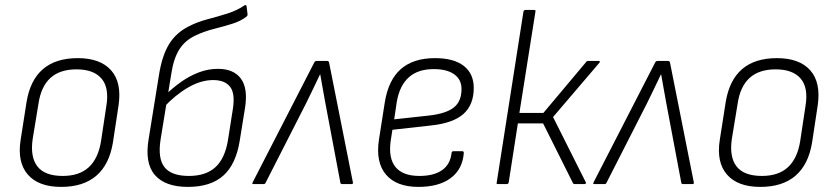

<svg xmlns="http://www.w3.org/2000/svg" viewBox="-20 -722 3270 753"><path d="M220 11Q131 11 89 -37.5Q47 -86 61 -174L84 -321Q112 -494 285 -494Q373 -494 415.5 -446.5Q458 -399 445 -309L423 -164Q409 -77 358 -33Q307 11 220 11ZM226 -32Q291 -32 328 -66Q365 -100 376 -167L397 -306Q409 -378 378 -414Q347 -450 280 -450Q215 -450 178 -416.5Q141 -383 131 -316L108 -176Q98 -106 127 -69Q156 -32 226 -32Z M717 11Q628 11 587.5 -35.5Q547 -82 563 -177L604 -431Q616 -505 643.5 -549.5Q671 -594 721 -619Q754 -636 794 -646.5Q834 -657 872 -669Q910 -681 939 -701Q942 -703 944 -702Q946 -701 947 -698L951 -665Q951 -660 947 -657Q924 -639 890 -628.5Q856 -618 818.5 -608.5Q781 -599 747 -583Q706 -564 683.5 -528.5Q661 -493 652 -434L610 -176Q598 -101 625 -66.5Q652 -32 721 -32Q787 -32 824.5 -66Q862 -100 874 -172L893 -293Q903 -355 882.5 -381.5Q862 -408 816 -408Q768 -408 718 -379Q668 -350 622 -301L628 -349Q658 -378 690.5 -401Q723 -424 759.5 -438Q796 -452 835 -452Q896 -452 924.5 -414Q953 -376 941 -299L920 -169Q905 -77 855.5 -33Q806 11 717 11Z M974 0Q967 0 971 -7L1212 -476Q1215 -483 1222 -483H1263Q1270 -483 1271 -475L1364 -7Q1366 0 1358 0H1322Q1316 0 1315 -5L1256 -318Q1251 -346 1246 -373.5Q1241 -401 1236 -430H1235Q1222 -402 1208 -373.5Q1194 -345 1180 -316L1021 -4Q1019 0 1014 0Z M1621 11Q1535 11 1494 -37Q1453 -85 1466 -173L1489 -320Q1503 -408 1552 -451Q1601 -494 1686 -494Q1760 -494 1799 -463.5Q1838 -433 1838 -377Q1838 -311 1797.5 -275Q1757 -239 1671 -230L1519 -213L1512 -168Q1503 -101 1531.5 -66.5Q1560 -32 1625 -32Q1681 -32 1713.5 -54.5Q1746 -77 1751 -122Q1752 -129 1758 -129H1793Q1799 -129 1799 -122Q1794 -58 1747.5 -23.5Q1701 11 1621 11ZM1526 -254 1664 -269Q1731 -277 1760.5 -301Q1790 -325 1790 -373Q1790 -410 1761.5 -430.5Q1733 -451 1681 -451Q1619 -451 1583 -418.5Q1547 -386 1536 -322Z M2328 -483Q2332 -483 2332.5 -480.5Q2333 -478 2330 -475L2149 -263L2277 -8Q2279 -5 2277.5 -2.5Q2276 0 2272 0H2234Q2229 0 2227 -4L2110 -238H2011L1975 -6Q1973 0 1967 0H1932Q1926 0 1928 -6L2033 -677Q2035 -683 2041 -683H2074Q2082 -683 2080 -677L2017 -279H2111L2278 -478Q2281 -483 2287 -483Z M2311 0Q2304 0 2308 -7L2549 -476Q2552 -483 2559 -483H2600Q2607 -483 2608 -475L2701 -7Q2703 0 2695 0H2659Q2653 0 2652 -5L2593 -318Q2588 -346 2583 -373.5Q2578 -401 2573 -430H2572Q2559 -402 2545 -373.5Q2531 -345 2517 -316L2358 -4Q2356 0 2351 0Z M2962 11Q2873 11 2831 -37.5Q2789 -86 2803 -174L2826 -321Q2854 -494 3027 -494Q3115 -494 3157.5 -446.5Q3200 -399 3187 -309L3165 -164Q3151 -77 3100 -33Q3049 11 2962 11ZM2968 -32Q3033 -32 3070 -66Q3107 -100 3118 -167L3139 -306Q3151 -378 3120 -414Q3089 -450 3022 -450Q2957 -450 2920 -416.5Q2883 -383 2873 -316L2850 -176Q2840 -106 2869 -69Q2898 -32 2968 -32Z"/></svg>

Font: Sofia Sans Semi Condensed Light
Style: Italic
Weight: 300
Italic angle: -9°
Version: Version 4.100